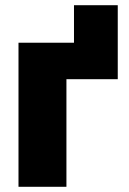

<svg xmlns="http://www.w3.org/2000/svg" viewBox="-20 -717 497 737"><path d="M432 -413H235V0H51V-553H264V-697H432Z"/></svg>

Font: Noto Sans Display Black Narrow
Style: Regular
Weight: 900
Width: 4
Designer: Monotype Design team
Foundry: Monotype Imaging Inc.
Version: Version 1.000